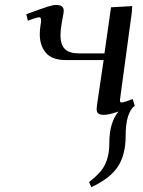

<svg xmlns="http://www.w3.org/2000/svg" viewBox="-20 -464 585 787"><path d="M87.9 -405.8Q151.9 -429.2 174.6 -436.5Q197.3 -443.8 210.9 -443.8Q241.2 -443.8 241.2 -419.9Q241.2 -413.1 238.8 -401.9L232.9 -369.1Q228 -342.8 228 -319.8Q228 -279.8 246.6 -262.5Q265.1 -245.1 304.2 -245.1H408.2L435.1 -434.1L522 -439L520 -411.1L473.1 -64.9Q471.2 -53.7 472.2 -48.8Q473.1 -43.9 478 -43.9Q488.3 -43.9 523.9 -58.1L532.2 -30.8Q495.1 -1.5 495.1 91.8Q495.1 171.4 462.4 220Q429.7 268.6 354 303.2L345.2 282.2Q375.5 258.3 392.3 238.5Q409.2 218.8 418.7 189.9Q428.2 161.1 428.2 121.1Q428.2 38.6 465.8 -6.8Q425.8 6.8 405.8 6.8Q389.2 6.8 382.6 1Q376 -4.9 376 -17.1Q376 -21.5 377.9 -35.2L404.8 -217.8H250Q192.9 -217.8 168 -247.6Q143.1 -277.3 143.1 -323.2Q143.1 -341.8 146 -359.9L147.9 -372.1Q150.9 -393.1 141.1 -393.1Q129.9 -393.1 94.2 -378.9Z"/></svg>

Font: Dehuti Alt
Style: Bold-Italic
Weight: 700
Version: Version 1.2